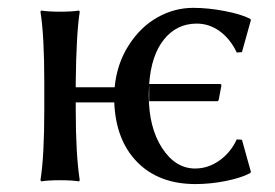

<svg xmlns="http://www.w3.org/2000/svg" viewBox="-20 -459 700 489"><path d="M92.8 -250Q92.8 -369.1 83 -429.2L85 -432.1Q103.5 -429.2 132.8 -429.2Q163.1 -429.2 181.2 -432.1L183.1 -429.2Q174.3 -373 172.9 -250V-236.8H272Q277.8 -296.9 307.9 -343.8Q337.9 -390.6 381.1 -414.8Q424.3 -439 472.2 -439Q510.3 -439 552.2 -430.9Q594.2 -422.9 617.2 -411.1L619.1 -408.2L596.2 -326.2L583 -325.2Q566.9 -359.4 540 -379.2Q513.2 -398.9 481 -398.9Q430.2 -398.9 397.7 -358.6Q365.2 -318.4 359.9 -245.1H540Q543.9 -245.1 543.9 -241.2L537.1 -205.1Q536.1 -201.2 533.2 -201.2H359.9V-244.1Q358.9 -226.6 358.9 -215.8Q358.9 -134.3 392.8 -82Q426.8 -29.8 477.1 -29.8Q509.8 -29.8 538.6 -50Q567.4 -70.3 583 -104L596.2 -103L619.1 -21L617.2 -18.1Q594.2 -5.9 554.9 2Q515.6 9.8 478 9.8Q384.8 9.8 329.8 -45.9Q274.9 -101.6 271 -198.2H172.9V-179.2Q172.9 -66.4 183.1 0L181.2 2.9Q163.1 0 132.8 0Q103.5 0 85 2.9L83 0Q92.8 -60.1 92.8 -179.2Z"/></svg>

Font: Linux Biolinum G
Style: Regular
Weight: 400
Designer: Philipp H. Poll
Foundry: Philipp H. Poll
Version: Version 1.1.0 ; ttfautohint (v1.6)